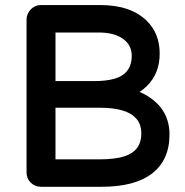

<svg xmlns="http://www.w3.org/2000/svg" viewBox="-20 -713 717 745"><path d="M83 -43.9V-636.7Q83 -659.2 99.6 -676.8Q116.2 -693.4 138.7 -693.4H369.1Q488.3 -693.4 550.8 -630.9Q599.6 -582 599.6 -504.9Q599.6 -428.7 550.8 -379.9Q537.1 -366.2 521.5 -356.4Q569.3 -335.9 599.6 -300.8Q637.7 -255.9 637.7 -191.4Q637.7 -91.8 569.3 -39.1Q502 11.7 375 11.7H138.7Q115.2 11.7 99.1 -4.4Q83 -20.5 83 -43.9ZM362.3 -586.9H196.3H195.3Q195.3 -586.9 195.3 -585.9V-398.4H345.7Q434.6 -398.4 466.8 -430.7Q491.2 -455.1 491.2 -496.6Q491.2 -538.1 457 -562.5Q422.9 -586.9 362.3 -586.9ZM195.3 -587.9ZM462.9 -106.4Q528.3 -127.9 528.3 -194.3Q528.3 -234.4 504.9 -256.8Q467.8 -294.9 367.2 -294.9H195.3V-95.7Q195.3 -94.7 195.8 -94.7Q196.3 -94.7 196.3 -94.7H366.2Q425.8 -94.7 462.9 -106.4ZM194.3 -94.7Z"/></svg>

Font: FakePearl
Style: SemiBold
Weight: 400
Version: Version 1.2